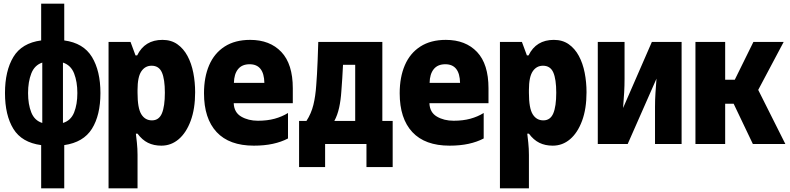

<svg xmlns="http://www.w3.org/2000/svg" viewBox="-20 -780 4280 1040"><path d="M203 240V6Q98 -8 52.5 -82Q7 -156 7 -276Q7 -396 52.5 -471.5Q98 -547 203 -561V-760H328V-561Q432 -547 478 -471.5Q524 -396 524 -276Q524 -156 478 -82.5Q432 -9 328 6V240ZM399 -276Q399 -337 381.5 -382Q364 -427 321 -441V-114Q364 -127 381.5 -171Q399 -215 399 -276ZM132 -276Q132 -215 149.5 -171Q167 -127 209 -114V-441Q167 -427 149.5 -382Q132 -337 132 -276Z M568 240V-553H687L714 -480H723Q764 -564 860 -564Q907 -564 940.5 -540.5Q974 -517 995.5 -477Q1017 -437 1027 -386Q1037 -335 1037 -280Q1037 -191 1013 -126Q989 -61 948 -26Q907 9 854 9Q813 9 781.5 -6.5Q750 -22 725 -56H716Q718 -41 721.5 -7.5Q725 26 725 59V240ZM803 -128Q841 -128 857 -166Q873 -204 873 -278Q873 -351 857 -387.5Q841 -424 801 -424Q766 -424 745.5 -393.5Q725 -363 725 -293V-277Q725 -194 745.5 -161Q766 -128 803 -128Z M1355 9Q1222 9 1153.5 -64.5Q1085 -138 1085 -275Q1085 -362 1113 -427Q1141 -492 1197 -528Q1253 -564 1335 -564Q1442 -564 1504 -498.5Q1566 -433 1566 -302V-221H1246Q1248 -171 1286.5 -148.5Q1325 -126 1377 -126Q1428 -126 1468 -137Q1508 -148 1540 -168V-30Q1504 -11 1458 -1Q1412 9 1355 9ZM1247 -331H1412Q1410 -432 1332 -432Q1291 -432 1269.5 -405.5Q1248 -379 1247 -331Z M1600 125V-125H1640Q1666 -165 1677.5 -212Q1689 -259 1693 -319Q1695 -347 1697 -378Q1699 -409 1700.5 -451Q1702 -493 1704 -553H2051V-125H2107V125H1965V0H1741V125ZM1829 -286Q1826 -238 1817 -197Q1808 -156 1791 -125H1904V-429H1838Q1836 -389 1834 -356.5Q1832 -324 1829 -286Z M2415 9Q2282 9 2213.5 -64.5Q2145 -138 2145 -275Q2145 -362 2173 -427Q2201 -492 2257 -528Q2313 -564 2395 -564Q2502 -564 2564 -498.5Q2626 -433 2626 -302V-221H2306Q2308 -171 2346.5 -148.5Q2385 -126 2437 -126Q2488 -126 2528 -137Q2568 -148 2600 -168V-30Q2564 -11 2518 -1Q2472 9 2415 9ZM2307 -331H2472Q2470 -432 2392 -432Q2351 -432 2329.5 -405.5Q2308 -379 2307 -331Z M2688 240V-553H2807L2834 -480H2843Q2884 -564 2980 -564Q3027 -564 3060.5 -540.5Q3094 -517 3115.5 -477Q3137 -437 3147 -386Q3157 -335 3157 -280Q3157 -191 3133 -126Q3109 -61 3068 -26Q3027 9 2974 9Q2933 9 2901.5 -6.5Q2870 -22 2845 -56H2836Q2838 -41 2841.5 -7.5Q2845 26 2845 59V240ZM2923 -128Q2961 -128 2977 -166Q2993 -204 2993 -278Q2993 -351 2977 -387.5Q2961 -424 2921 -424Q2886 -424 2865.5 -393.5Q2845 -363 2845 -293V-277Q2845 -194 2865.5 -161Q2886 -128 2923 -128Z M3218 0V-553H3363V-355Q3363 -316 3361 -280.5Q3359 -245 3355 -195L3511 -553H3672V0H3528V-202Q3528 -240 3530.5 -277.5Q3533 -315 3536 -354L3380 0Z M3747 0V-553H3908V-348H3960L4061 -553H4225L4087 -293L4234 0H4058L3954 -218H3908V0Z"/></svg>

Font: Noto Sans Mono Condensed Black
Style: Regular
Weight: 900
Width: 3
Designer: Monotype Design Team
Foundry: Monotype Imaging Inc.
Version: Version 2.014